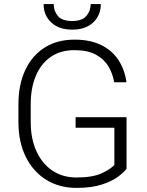

<svg xmlns="http://www.w3.org/2000/svg" viewBox="-20 -916 724 946"><path d="M603.5 -338.4V-85Q591.3 -67.4 561.5 -45.2Q531.7 -22.9 481.4 -6.6Q431.2 9.8 356.4 9.8Q272.5 9.8 208 -30Q143.6 -69.8 107.2 -142.8Q70.8 -215.8 70.8 -315.4V-401.4Q70.8 -499 104.5 -570.8Q138.2 -642.6 200 -681.6Q261.7 -720.7 346.7 -720.7Q425.8 -720.7 480 -693.4Q534.2 -666 564.7 -618.4Q595.2 -570.8 603 -510.7H542.5Q535.6 -553.2 513.9 -589.4Q492.2 -625.5 451.7 -647.2Q411.1 -668.9 346.7 -668.9Q277.8 -668.9 229.7 -635.5Q181.6 -602.1 156.5 -542.2Q131.3 -482.4 131.3 -402.3V-315.4Q131.3 -232.9 159.4 -171.1Q187.5 -109.4 238 -75.4Q288.6 -41.5 356.4 -41.5Q438 -41.5 483.2 -63.2Q528.3 -85 543.5 -103.5V-286.6H352.5V-338.4ZM426.8 -896H476.6Q476.6 -840.3 439 -805.2Q401.4 -770 335.9 -770Q270.5 -770 232.7 -805.2Q194.8 -840.3 194.8 -896H244.6Q244.6 -862.3 265.1 -837.4Q285.6 -812.5 335.9 -812.5Q384.8 -812.5 405.8 -837.6Q426.8 -862.8 426.8 -896Z"/></svg>

Font: Vazirmatn FD ExtraLight
Style: Regular
Weight: 200
Designer: Saber Rastikerdar
Foundry: Saber Rastikerdar
Version: Version 33.003